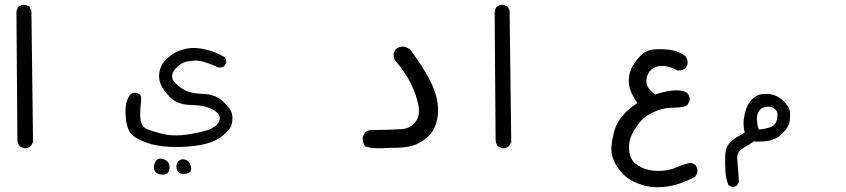

<svg xmlns="http://www.w3.org/2000/svg" viewBox="-20 -451 3540 803"><path d="M79.1 168.9 62.5 161.1Q52.7 148.4 52.7 131.8L48.8 -400.4Q49.8 -413.1 57.6 -422.9Q69.3 -432.6 86.9 -430.7L103.5 -422.9L111.3 -406.2L118.2 143.6L109.4 159.2Q96.7 170.9 79.1 168.9Z M655.3 279.3Q640.6 278.3 631.3 269.5Q622.1 260.7 624.5 243.2Q627 225.6 636.2 217.3Q645.5 209 664.6 215.3Q683.6 221.7 687.5 236.8Q691.4 252 685.1 266.6Q678.7 281.2 655.3 279.3ZM746.1 276.4Q734.4 276.4 726.1 268.6Q717.8 260.7 717.8 245.1Q717.8 229.5 729 220.7Q740.2 211.9 756.3 217.3Q772.5 222.7 777.8 242.7Q783.2 262.7 772.9 269.5Q762.7 276.4 746.1 276.4ZM614.3 152.3Q543.9 131.8 524.9 104Q505.9 76.2 504.9 21Q503.9 -34.2 527.3 -57.6Q538.1 -64.5 551.8 -62.5L565.4 -55.7Q572.3 -44.9 570.3 -31.2Q563.5 29.3 568.4 54.2Q573.2 79.1 593.8 88.4Q614.3 97.7 655.8 107.9Q697.3 118.2 739.7 114.3Q782.2 110.4 831.5 98.1Q880.9 85.9 895 59.1Q909.2 32.2 876 10.7Q842.8 -10.7 782.2 -11.7Q721.7 -12.7 690.9 -44.9Q660.2 -77.1 651.4 -100.6Q642.6 -124 646.5 -147.5Q650.4 -170.9 661.1 -186Q671.9 -201.2 693.8 -218.8Q715.8 -236.3 749.5 -245.1Q783.2 -253.9 816.4 -248.5Q849.6 -243.2 874 -233.9Q898.4 -224.6 919.9 -211.9Q927.7 -202.1 925.8 -187.5L918 -173.8Q907.2 -167 892.6 -168.9Q866.2 -181.6 838.9 -190.4Q811.5 -199.2 787.6 -197.3Q763.7 -195.3 748 -189.5Q732.4 -183.6 714.4 -164.1Q696.3 -144.5 700.7 -125Q705.1 -105.5 738.3 -82.5Q771.5 -59.6 825.7 -58.6Q879.9 -57.6 912.1 -27.3Q944.3 2.9 949.7 22.9Q955.1 43 949.2 68.4Q943.4 93.8 901.4 124Q859.4 154.3 770 161.6Q680.7 168.9 614.3 152.3Z M1616.2 167Q1532.2 173.8 1506.8 160.2Q1495.1 144.5 1497.1 122.1L1506.8 102.5Q1520.5 90.8 1542 92.8Q1626 91.8 1661.6 88.9Q1697.3 85.9 1717.8 58.6Q1738.3 31.2 1729.5 -12.7Q1720.7 -56.6 1697.8 -102.5Q1674.8 -148.4 1639.6 -189.5Q1624 -205.1 1626 -226.6L1635.7 -246.1Q1651.4 -257.8 1672.9 -255.9L1693.4 -246.1Q1752 -169.9 1784.2 -102.5Q1816.4 -35.2 1811.5 25.4Q1806.6 85.9 1771.5 118.7Q1736.3 151.4 1697.8 160.2Q1659.2 168.9 1616.2 167Z M2079.1 168.9 2062.5 161.1Q2052.7 148.4 2052.7 131.8L2048.8 -400.4Q2049.8 -413.1 2057.6 -422.9Q2069.3 -432.6 2086.9 -430.7L2103.5 -422.9L2111.3 -406.2L2118.2 143.6L2109.4 159.2Q2096.7 170.9 2079.1 168.9Z M2705.1 331.1Q2668 326.2 2634.3 310.5Q2600.6 294.9 2578.6 269.5Q2556.6 244.1 2545.4 216.3Q2534.2 188.5 2537.6 156.7Q2541 125 2550.3 93.3Q2559.6 61.5 2584.5 32.2Q2609.4 2.9 2645.5 -19.5Q2627 -46.9 2617.2 -71.8Q2607.4 -96.7 2610.4 -125Q2613.3 -153.3 2626 -174.8Q2638.7 -196.3 2659.2 -218.3Q2679.7 -240.2 2710.4 -243.7Q2741.2 -247.1 2777.8 -243.2Q2814.5 -239.3 2845.7 -216.8Q2857.4 -203.1 2855.5 -182.6L2846.7 -165Q2833 -155.3 2814.5 -156.2Q2761.7 -183.6 2726.1 -171.9Q2690.4 -160.2 2684.1 -122.1Q2677.7 -84 2720.7 -55.7Q2745.1 -64.5 2771 -69.3Q2796.9 -74.2 2819.3 -72.8Q2841.8 -71.3 2853.5 -62.5Q2866.2 -48.8 2864.3 -29.3L2855.5 -12.7Q2841.8 -1 2801.3 -1Q2760.7 -1 2729.5 11.2Q2698.2 23.4 2677.2 39.1Q2656.2 54.7 2631.8 94.7Q2607.4 134.8 2610.8 174.8Q2614.3 214.8 2637.7 233.4Q2661.1 252 2690.4 258.8Q2719.7 265.6 2751.5 263.2Q2783.2 260.7 2811.5 248Q2839.8 235.4 2871.1 229.5L2887.7 238.3Q2898.4 252 2896.5 271.5L2887.7 288.1Q2846.7 310.5 2801.8 322.8Q2756.8 335 2705.1 331.1Z M3040 330.1 3026.4 323.2Q3015.6 294.9 3013.7 262.7Q3011.7 230.5 3013.2 197.8Q3014.6 165 3031.7 147Q3048.8 128.9 3064.5 121.1Q3080.1 113.3 3094.7 103.5Q3087.9 76.2 3090.3 52.2Q3092.8 28.3 3100.1 5.9Q3107.4 -16.6 3124 -34.2Q3140.6 -51.8 3161.1 -56.2Q3181.6 -60.5 3206.5 -56.2Q3231.4 -51.8 3255.9 -29.3Q3280.3 -6.8 3283.2 14.2Q3286.1 35.2 3282.2 58.1Q3278.3 81.1 3253.4 106Q3228.5 130.9 3199.7 136.7Q3170.9 142.6 3131.8 140.6Q3115.2 153.3 3097.7 162.6Q3080.1 171.9 3070.3 184.1Q3060.5 196.3 3064 224.6Q3067.4 252.9 3070.3 310.5L3063.5 323.2Q3054.7 332 3040 330.1ZM3204.1 80.1Q3221.7 72.3 3226.6 58.1Q3231.4 43.9 3231.9 28.8Q3232.4 13.7 3217.3 2.4Q3202.1 -8.8 3179.2 -3.4Q3156.2 2 3148.4 25.9Q3140.6 49.8 3153.3 90.8Q3184.6 87.9 3204.1 80.1Z"/></svg>

Font: JasonHandwriting4
Style: Regular
Weight: 400
Version: Version 1.01.21